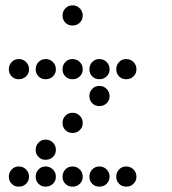

<svg xmlns="http://www.w3.org/2000/svg" viewBox="-20 -708 640 715"><path d="M249 -688Q234 -688 223.5 -677Q213 -666 213 -651V-649Q213 -634 223.5 -623.5Q234 -613 249 -613H251Q266 -613 277 -623.5Q288 -634 288 -649V-651Q288 -666 277 -677Q266 -688 251 -688ZM49 -488Q34 -488 23.5 -477Q13 -466 13 -451V-449Q13 -434 23.5 -423.5Q34 -413 49 -413H51Q66 -413 77 -423.5Q88 -434 88 -449V-451Q88 -466 77 -477Q66 -488 51 -488ZM149 -488Q134 -488 123.5 -477Q113 -466 113 -451V-449Q113 -434 123.5 -423.5Q134 -413 149 -413H151Q166 -413 177 -423.5Q188 -434 188 -449V-451Q188 -466 177 -477Q166 -488 151 -488ZM249 -488Q234 -488 223.5 -477Q213 -466 213 -451V-449Q213 -434 223.5 -423.5Q234 -413 249 -413H251Q266 -413 277 -423.5Q288 -434 288 -449V-451Q288 -466 277 -477Q266 -488 251 -488ZM349 -488Q334 -488 323.5 -477Q313 -466 313 -451V-449Q313 -434 323.5 -423.5Q334 -413 349 -413H351Q366 -413 377 -423.5Q388 -434 388 -449V-451Q388 -466 377 -477Q366 -488 351 -488ZM449 -488Q434 -488 423.5 -477Q413 -466 413 -451V-449Q413 -434 423.5 -423.5Q434 -413 449 -413H451Q466 -413 477 -423.5Q488 -434 488 -449V-451Q488 -466 477 -477Q466 -488 451 -488ZM349 -388Q334 -388 323.5 -377Q313 -366 313 -351V-349Q313 -334 323.5 -323.5Q334 -313 349 -313H351Q366 -313 377 -323.5Q388 -334 388 -349V-351Q388 -366 377 -377Q366 -388 351 -388ZM249 -288Q234 -288 223.5 -277Q213 -266 213 -251V-249Q213 -234 223.5 -223.5Q234 -213 249 -213H251Q266 -213 277 -223.5Q288 -234 288 -249V-251Q288 -266 277 -277Q266 -288 251 -288ZM149 -188Q134 -188 123.5 -177Q113 -166 113 -151V-149Q113 -134 123.5 -123.5Q134 -113 149 -113H151Q166 -113 177 -123.5Q188 -134 188 -149V-151Q188 -166 177 -177Q166 -188 151 -188ZM49 -88Q34 -88 23.5 -77Q13 -66 13 -51V-49Q13 -34 23.5 -23.5Q34 -13 49 -13H51Q66 -13 77 -23.5Q88 -34 88 -49V-51Q88 -66 77 -77Q66 -88 51 -88ZM149 -88Q134 -88 123.5 -77Q113 -66 113 -51V-49Q113 -34 123.5 -23.5Q134 -13 149 -13H151Q166 -13 177 -23.5Q188 -34 188 -49V-51Q188 -66 177 -77Q166 -88 151 -88ZM249 -88Q234 -88 223.5 -77Q213 -66 213 -51V-49Q213 -34 223.5 -23.5Q234 -13 249 -13H251Q266 -13 277 -23.5Q288 -34 288 -49V-51Q288 -66 277 -77Q266 -88 251 -88ZM349 -88Q334 -88 323.5 -77Q313 -66 313 -51V-49Q313 -34 323.5 -23.5Q334 -13 349 -13H351Q366 -13 377 -23.5Q388 -34 388 -49V-51Q388 -66 377 -77Q366 -88 351 -88ZM449 -88Q434 -88 423.5 -77Q413 -66 413 -51V-49Q413 -34 423.5 -23.5Q434 -13 449 -13H451Q466 -13 477 -23.5Q488 -34 488 -49V-51Q488 -66 477 -77Q466 -88 451 -88Z"/></svg>

Font: Doto Rounded
Style: Bold
Weight: 700
Monospace: yes
Version: Version 1.000